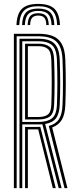

<svg xmlns="http://www.w3.org/2000/svg" viewBox="-20 -975 395 995"><path d="M51.9 0V-800H180.4Q223.4 -800 253.6 -788.2Q283.7 -776.4 300.2 -747.2Q316.6 -718.1 318.5 -665.8Q321 -597.8 320.9 -541.7Q320.8 -485.6 318.5 -430.5Q316.6 -381.8 300.6 -354.6Q284.5 -327.4 250.5 -314.4L329.6 0H314.4L232.8 -322.3Q268.7 -331.5 285.4 -357.1Q302.1 -382.7 304 -430.9Q306.2 -485.3 306.3 -542.7Q306.5 -600.2 304 -665.4Q302.3 -712.6 287.7 -739Q273 -765.5 246 -776.3Q219.1 -787.1 180.4 -787.1H66.4V0ZM109.9 0V-317.3H165.6Q172 -317.3 177.8 -317.4Q183.7 -317.5 188.8 -317.7L269 0H253.8L177.9 -304.6Q175.2 -304.4 172.2 -304.4Q169.2 -304.4 166.1 -304.4H124.4V0ZM80.9 0V-774.2H180.4Q214.8 -774.2 238.4 -764.7Q262.1 -755.2 275 -731.3Q287.9 -707.5 289.5 -664.8Q291.9 -601.8 292 -543.5Q292 -485.3 289.5 -431.5Q287.6 -385.3 270.1 -362.1Q252.5 -338.9 214 -332.5L299.2 0H284.2L199.4 -331.1Q194.7 -330.6 189.7 -330.4Q184.6 -330.2 179.8 -330.2H95.4V0ZM95.4 -343.1H179.8Q225 -343.1 248.9 -361.3Q272.7 -379.6 275 -431.9Q277.2 -486 277.3 -543.4Q277.5 -600.8 275 -664.4Q272.9 -722.1 248.7 -741.7Q224.5 -761.3 180.4 -761.3H95.4ZM109.9 -355.9V-748.5H180.4Q217.3 -748.5 238 -731.8Q258.7 -715.1 260.5 -664Q262.8 -603.1 262.9 -545.3Q263 -487.4 260.5 -432.5Q258.6 -386 238 -371Q217.4 -355.9 179.8 -355.9ZM124.4 -368.8H179.8Q211.5 -368.8 228 -381.4Q244.5 -394.1 246 -432.9Q248.2 -490.1 248.1 -546.7Q248.1 -603.3 246 -663.4Q244.6 -707.2 227.9 -721.4Q211.3 -735.6 180.4 -735.6H124.4ZM178 -954.8Q236 -954.8 262.2 -929.3Q288.3 -903.7 290.7 -845.1H276.2Q274.2 -897.4 251.4 -920Q228.5 -942.7 178 -942.7Q127.4 -942.7 104.6 -920Q81.7 -897.4 79.8 -845.1H65.3Q67.6 -903.7 93.7 -929.3Q119.9 -954.8 178 -954.8ZM178 -930.6Q221 -930.6 240.6 -910.8Q260.1 -890.9 261.7 -845.1H247.3Q245.9 -884.3 229.8 -901.4Q213.7 -918.5 178 -918.5Q142.3 -918.5 126.2 -901.4Q110.1 -884.3 108.8 -845.1H94.3Q95.9 -890.9 115.3 -910.8Q134.7 -930.6 178 -930.6ZM178 -906.5Q206.4 -906.5 219 -892.3Q231.6 -878.1 232.8 -845.1H219.9Q219.8 -871.4 209.6 -882.9Q199.4 -894.4 178 -894.4Q156.9 -894.4 146.7 -882.9Q136.5 -871.4 136.2 -845.1H123.3Q124.2 -878.1 137 -892.3Q149.8 -906.5 178 -906.5Z"/></svg>

Font: Big Shoulders Inline Thin
Style: Regular
Weight: 100
Designer: Patric King
Foundry: XO Type Co
Version: Version 2.002